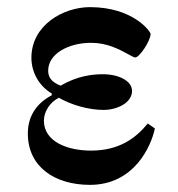

<svg xmlns="http://www.w3.org/2000/svg" viewBox="-20 -506 498 538"><path d="M58 -132C58 -38 134 12 232 12C357 12 404 -98 414 -146L394 -160C360 -118 313 -84 235 -84C169 -84 103 -109 103 -168C103 -193 120 -220 145 -232C180 -212 228 -198 270 -198C310 -198 350 -219 350 -251C350 -280 312 -298 268 -298C238 -298 196 -293 150 -266C123 -276 115 -291 115 -308C115 -356 173 -386 235 -386C281 -386 314 -368 343 -352C350 -348 356 -345 359 -345C371 -345 402 -392 402 -411C402 -417 354 -486 232 -486C158 -486 68 -436 68 -344C68 -305 88 -266 125 -244V-239C83 -217 58 -181 58 -132Z"/></svg>

Font: Old Standard
Style: Bold
Weight: 700
Designer: Alexey Kryukov <alexios@thessalonica.org.ru>
Version: Version 2.0.2